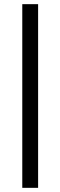

<svg xmlns="http://www.w3.org/2000/svg" viewBox="-20 -824 290 922"><path d="M163 78H87V-804H163Z"/></svg>

Font: Kaisei Tokumin Medium
Style: Regular
Weight: 500
Designer: Font-Kai, 金井和夫
Foundry: KAZUO KANAI
Version: Version 5.003